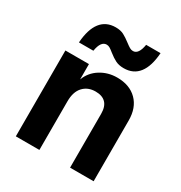

<svg xmlns="http://www.w3.org/2000/svg" viewBox="-186 -940 1011 1073"><g transform="rotate(30 319.0 -403.5)"><path d="M71 -554H223V-455Q243 -508 291 -538Q339 -568 398 -568Q479 -568 526 -521Q573 -474 573 -392V0H421V-347Q421 -394 398.5 -417Q376 -440 333 -440Q283 -440 253 -407.5Q223 -375 223 -314V0H71ZM251 -807Q282 -807 303 -796Q324 -785 350 -765Q367 -752 377.5 -746Q388 -740 399 -740Q435 -740 446 -807H539Q533 -720 498.5 -675.5Q464 -631 402 -631Q371 -631 349 -642Q327 -653 302 -673Q286 -686 276 -692Q266 -698 255 -698Q218 -698 207 -631H114Q120 -718 154.5 -762.5Q189 -807 251 -807Z"/></g></svg>

Font: Application
Style: Bold
Weight: 700
Designer: Wei Huang
Foundry: Wei Huang
Version: Version 0.012